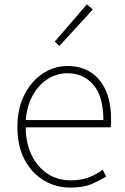

<svg xmlns="http://www.w3.org/2000/svg" viewBox="-20 -840 567 873"><path d="M300 13Q234 13 179 -20Q124 -53 91.5 -114.5Q59 -176 59 -262Q59 -327 77.5 -378Q96 -429 128.5 -465.5Q161 -502 201.5 -521Q242 -540 286 -540Q347 -540 391.5 -512Q436 -484 460.5 -429.5Q485 -375 485 -297Q485 -289 485 -280.5Q485 -272 483 -261H97Q97 -192 122.5 -137.5Q148 -83 194 -51.5Q240 -20 302 -20Q347 -20 382 -33Q417 -46 447 -68L463 -37Q433 -19 396 -3Q359 13 300 13ZM97 -294H450Q450 -401 405 -454Q360 -507 286 -507Q239 -507 198 -481.5Q157 -456 130 -408.5Q103 -361 97 -294ZM250 -631 229 -651 375 -820 402 -797Z"/></svg>

Font: Noto Sans TC Thin Thin
Style: Regular
Weight: 250
Version: Version 2.004-H2;hotconv 1.0.118;makeotfexe 2.5.65603